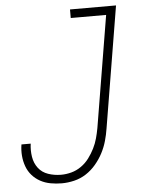

<svg xmlns="http://www.w3.org/2000/svg" viewBox="-53 -777 606 827"><g transform="rotate(-5 250.0 -363.5)"><path d="M181 8Q156 8 132 3.5Q108 -1 88 -12Q68 -23 53 -40Q38 -57 30 -79Q22 -101 20 -125Q18 -149 22 -174H62Q58 -145 62.5 -117Q67 -89 83 -68Q99 -47 125.5 -38Q152 -29 181 -29Q203 -29 225.5 -35Q248 -41 268 -55Q288 -69 302.5 -88.5Q317 -108 327.5 -129Q338 -150 344 -172Q350 -194 354 -216L434 -698H281V-735H480L393 -210Q389 -184 381.5 -157.5Q374 -131 361 -106Q348 -81 329 -58.5Q310 -36 286 -20.5Q262 -5 234.5 1.5Q207 8 181 8Z"/></g></svg>

Font: Iosevka SS04 Extralight
Style: Italic
Weight: 200
Italic angle: -9°
Monospace: yes
Designer: Belleve Invis
Foundry: Belleve Invis
Version: Version 19.0.0; ttfautohint (v1.8.4)